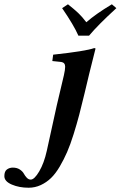

<svg xmlns="http://www.w3.org/2000/svg" viewBox="-99 -672 564 899"><path d="M318.4 -325.2 296.9 -234.9 272 -134.8Q260.7 -91.8 245.6 -43.5Q230.5 4.9 215.3 39.8Q200.2 74.7 180.7 107.9Q161.1 141.1 139.9 161.6Q118.7 182.1 91.8 194.6Q64.9 207 35.2 207Q-9.3 207 -43.9 192.1Q-78.6 177.2 -78.6 152.8Q-78.6 130.4 -66.7 121.6Q-54.7 112.8 -39.1 112.8Q-19.5 112.8 -6.3 121.6Q6.8 130.4 12.5 140.9Q18.1 151.4 26.4 160.2Q34.7 168.9 44.9 168.9Q62 168.9 84.7 130.4Q107.4 91.8 120.1 34.2L167 -179.2L200.2 -319.8Q206.1 -346.2 206.1 -359.4Q206.1 -378.9 188 -381.8L146 -386.2L149.9 -416Q303.2 -432.6 341.8 -446.8Q348.1 -446.8 348.1 -443.8ZM317.9 -504.9H268.1Q246.6 -554.2 191.9 -633.8L219.2 -651.9Q249 -628.4 267.1 -611.3Q285.2 -594.2 305.2 -567.9Q349.1 -606.4 424.8 -651.9L445.8 -633.8Q360.8 -556.2 317.9 -504.9Z"/></svg>

Font: Linux Libertine G
Style: Semibold Italic
Weight: 600
Italic angle: -11.5°
Designer: Philipp H. Poll
Foundry: Philipp H. Poll
Version: Version 5.1.1